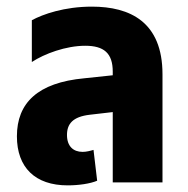

<svg xmlns="http://www.w3.org/2000/svg" viewBox="-20 -550 568 579"><path d="M273 -5 262 -98C252 -95 240 -92 229 -92C201 -92 182 -109 182 -143C182 -176 199 -198 251 -204L320 -212V0H470V-326C470 -484 372 -530 257 -530C174 -530 109 -507 76 -489V-363C114 -388 179 -412 237 -412C293 -412 320 -390 320 -334V-323L235 -314C93 -301 31 -239 31 -139C31 -45 86 9 184 9C217 9 252 4 273 -5Z"/></svg>

Font: Noto Sans Thai UI Condensed Extra
Style: Regular
Weight: 800
Width: 3
Designer: Monotype Design Team
Foundry: Monotype Imaging Inc.
Version: Version 1.901